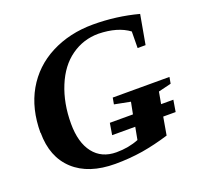

<svg xmlns="http://www.w3.org/2000/svg" viewBox="-119 -790 959 929"><g transform="rotate(-20 361.0 -325.5)"><path d="M34 -255H33Q33 -379 85 -470Q138 -562 233 -611Q330 -661 451 -661Q570 -661 683 -631L656 -480H615L616 -565Q558 -608 460 -610Q382 -610 319 -565Q257 -521 222 -436Q187 -351 187 -246Q187 -149 229 -95Q271 -41 347 -41Q410 -41 462 -62L474 -126H355L365 -186H484L496 -247L414 -263L420 -296H712L706 -263L640 -247L629 -186H692L682 -126H618L602 -34Q530 -12 464 -1Q395 10 323 10Q186 10 110 -60Q34 -130 34 -255Z"/></g></svg>

Font: Libra Serif Modern
Style: Bold Italic
Weight: 700
Italic angle: -12°
Designer: Stefan Peev, Context Ltd
Foundry: Stefan Peev, Context Ltd
Version: Version 1.000